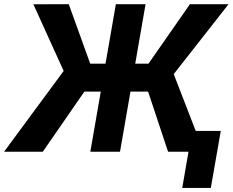

<svg xmlns="http://www.w3.org/2000/svg" viewBox="-67 -731 1122 925"><path d="M646.5 -289.6H561.5L511.2 0H368.2L418.5 -289.6H339.4L139.2 0H-47.4L239.7 -389.2L93.8 -710.4L264.2 -710.9L367.7 -424.3H441.4L491.2 -710.9H634.3L584.5 -424.3H648.4L848.1 -710.9H1034.2L770 -374L914.6 0H742.7ZM948.7 174.3H811L858.4 -100.1H996.6Z"/></svg>

Font: RobotoInd
Style: Bold Italic
Weight: 700
Italic angle: -12°
Designer: Google
Version: Version 2.001150; 2014